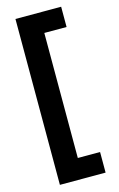

<svg xmlns="http://www.w3.org/2000/svg" viewBox="-146 -870 686 1108"><g transform="rotate(-15 197.0 -315.5)"><path d="M67 180V-811H340V-690H207V57H340V180Z"/></g></svg>

Font: DM Sans 16pt Black
Style: Regular
Weight: 900
Version: Version 4.004;gftools[0.9.30]